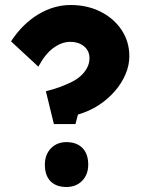

<svg xmlns="http://www.w3.org/2000/svg" viewBox="-20 -735 576 766"><path d="M195 -240 163 -371Q192 -378 218 -387.5Q244 -397 266 -408Q288 -419 303.5 -433.5Q319 -448 328 -465.5Q337 -483 337 -503Q337 -523 327 -537.5Q317 -552 300 -560Q283 -568 260 -568Q227 -568 194 -544.5Q161 -521 133 -469L24 -570Q69 -639 131.5 -677Q194 -715 262 -715Q328 -715 381 -688.5Q434 -662 465 -615.5Q496 -569 496 -511Q496 -474 480.5 -438Q465 -402 437.5 -370.5Q410 -339 373 -315Q336 -291 291 -278L281 -240ZM245 -168Q286 -168 309 -144.5Q332 -121 332 -78Q332 -39 308 -14Q284 11 245 11Q204 11 181.5 -12Q159 -35 159 -78Q159 -118 183 -143Q207 -168 245 -168Z"/></svg>

Font: Mach
Style: Bold
Weight: 700
Version: Version 1.002